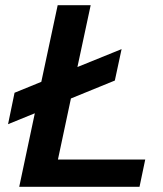

<svg xmlns="http://www.w3.org/2000/svg" viewBox="-20 -719 627 739"><path d="M114 -283 11 -241 36 -362 139 -404 202 -699H329L278 -461L448 -530L422 -409L253 -340L203 -105H539L517 0H54Z"/></svg>

Font: Prompt Medium
Style: Italic
Weight: 500
Italic angle: -12°
Designer: Katatrad Team
Foundry: CadsonDemak
Version: Version 1.001